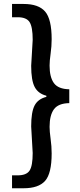

<svg xmlns="http://www.w3.org/2000/svg" viewBox="-20 -872 414 989"><path d="M42 31.2H71.3Q116.2 31.2 132.3 6.8Q148.4 -17.6 148.4 -84L140.6 -220.7Q140.6 -294.9 158.2 -328.6Q175.8 -362.3 218.8 -373V-378.9Q176.8 -389.6 158.7 -423.8Q140.6 -458 140.6 -533.2L148.4 -667Q148.4 -733.4 132.3 -758.3Q116.2 -783.2 71.3 -783.2H42V-851.6H101.6Q178.7 -851.6 212.4 -812.5Q246.1 -773.4 246.1 -669.9Q246.1 -633.8 240.7 -595.7Q235.4 -557.6 235.4 -534.2Q235.4 -474.6 257.8 -443.8Q280.3 -413.1 336.9 -412.1V-340.8Q280.3 -339.8 257.8 -309.1Q235.4 -278.3 235.4 -218.8Q235.4 -195.3 240.7 -156.7Q246.1 -118.2 246.1 -82Q246.1 21.5 212.4 59.6Q178.7 97.7 101.6 97.7H42Z"/></svg>

Font: GenEi M Gothic v2 Medium
Style: Regular
Weight: 500
Version: Version 2.0